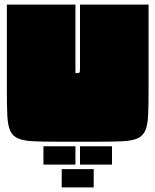

<svg xmlns="http://www.w3.org/2000/svg" viewBox="-20 -620 680 840"><path d="M330 -600H630V-225Q630 -158 628 -115Q626 -72 615.5 -48.5Q605 -25 581.5 -14.5Q558 -4 515.5 -2Q473 0 405 0H235Q168 0 125 -2Q82 -4 58.5 -14.5Q35 -25 24.5 -48.5Q14 -72 12 -115Q10 -158 10 -225V-600H310V-300Q325 -300 327.5 -302.5Q330 -305 330 -320ZM170 20H310V100H170ZM330 20H470V100H330ZM250 120H390V200H250Z"/></svg>

Font: Badeen Display
Style: Regular
Weight: 400
Version: Version 1.000; ttfautohint (v1.8.4.7-5d5b)